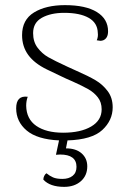

<svg xmlns="http://www.w3.org/2000/svg" viewBox="-20 -535 502 748"><path d="M243 12 237 43Q276 43 298 62.5Q320 82 320 113Q320 149 295 171Q270 193 230 193Q175 193 149 165V163Q149 157 152.5 150Q156 143 161 140Q173 150 186.5 156Q200 162 223 162Q248 162 263 150Q278 138 278 115Q278 67 214 67L198 68L210 12Q125 8 84 -26.5Q43 -61 43 -113Q43 -164 88 -158Q82 -142 82 -123Q83 -71 121.5 -44.5Q160 -18 226 -18Q294 -18 335 -42Q376 -66 376 -109Q376 -137 361 -156Q346 -175 324 -187.5Q302 -200 262 -218Q234 -230 220 -237Q211 -241 162.5 -264.5Q114 -288 90 -321Q66 -354 66 -398Q66 -458 112.5 -486.5Q159 -515 233 -515Q314 -515 357.5 -488Q401 -461 401 -413Q401 -386 382 -378Q376 -376 371 -376Q367 -376 357 -378Q363 -392 361 -407Q360 -446 325.5 -465.5Q291 -485 230 -485Q178 -485 143.5 -466Q109 -447 109 -406Q109 -372 126.5 -349Q144 -326 167.5 -312.5Q191 -299 243 -275L276 -260Q324 -239 352 -222.5Q380 -206 399.5 -180Q419 -154 419 -117Q419 -66 378.5 -28.5Q338 9 243 12Z"/></svg>

Font: Arima Madurai ExtraLight
Style: Regular
Weight: 275
Designer: Joana Correia and Natanael Gama
Foundry: NDISCOVER
Version: Version 1.020